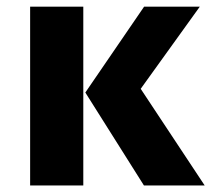

<svg xmlns="http://www.w3.org/2000/svg" viewBox="-20 -565 655 585"><path d="M588.7 -544.6 408.7 -294.4 603.6 0H418.5L240 -283.1L419 -544.6ZM233.8 -544.6V0H71.8V-544.6Z"/></svg>

Font: FiraCode Nerd Font Mono
Style: Bold
Weight: 700
Monospace: yes
Designer: Carrois Corporate, Edenspiekermann AG, Nikita Prokopov
Foundry: Carrois Corporate, Edenspiekermann AG, Nikita Prokopov
Version: Version 6.002;Nerd Fonts 3.3.0